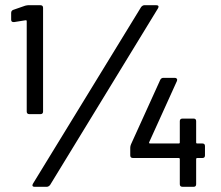

<svg xmlns="http://www.w3.org/2000/svg" viewBox="-20 -720 852 740"><path d="M83 -290V-639Q83 -642 79 -642L35 -635H32Q23 -635 23 -644V-670Q23 -679 31 -682L77 -698Q85 -700 90 -700H135Q146 -700 146 -690V-290Q146 -280 135 -280H94Q83 -280 83 -290ZM107 -12 524 -693Q530 -700 537 -700H582Q589 -700 590.5 -696.5Q592 -693 589 -688L173 -7Q167 0 160 0H113Q107 0 105.5 -3.5Q104 -7 107 -12ZM673 -10V-106Q673 -111 669 -111H493Q482 -111 482 -121V-151Q482 -157 485 -164L598 -413Q602 -420 610 -420H654Q659 -420 661.5 -416.5Q664 -413 662 -408L555 -172Q554 -170 555 -168.5Q556 -167 558 -167H669Q673 -167 673 -171V-253Q673 -263 684 -263H726Q736 -263 736 -253V-171Q736 -167 740 -167H760Q770 -167 770 -157V-121Q770 -111 760 -111H740Q736 -111 736 -106V-10Q736 0 726 0H684Q673 0 673 -10Z"/></svg>

Font: Barlow GEO Medium
Style: Regular
Weight: 500
Designer: Jeremy Tribby
Foundry: Tribby Type
Version: Version 1.408